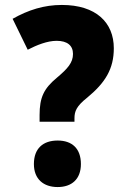

<svg xmlns="http://www.w3.org/2000/svg" viewBox="-20 -810 503 776"><path d="M230 -790C158 -790 95 -770 31 -734L92 -609C129 -628 171 -645 209 -645C252 -645 275 -626 275 -592C275 -557 254 -533 210 -496C157 -452 140 -416 140 -345V-318H281V-332C281 -360 289 -381 332 -415C406 -476 440 -532 440 -615C440 -719 368 -790 230 -790ZM213 -54C270 -54 307 -86 307 -147C307 -210 271 -242 213 -242C154 -242 117 -210 117 -147C117 -86 156 -54 213 -54Z"/></svg>

Font: Noto Sans Malayalam UI Condensed Black
Style: Regular
Weight: 900
Width: 3
Designer: Jelle Bosma - Monotype Design Team
Foundry: Monotype Imaging Inc.
Version: Version 2.104